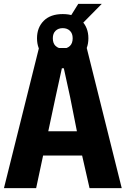

<svg xmlns="http://www.w3.org/2000/svg" viewBox="-26 -976 651 996"><path d="M-5.5 0 176 -727H424L605.5 0H438.5L385 -235L473.5 -169H150L155 -295H439.5L384.5 -237L337.5 -473.5L305 -622H295L262.5 -473.5L161.5 0ZM299.5 -651Q236 -651 201 -686.2Q166 -721.5 166 -777.5Q166 -833 200.8 -868Q235.5 -903 299.5 -903Q363 -903 397.8 -868Q432.5 -833 432.5 -777.5Q432.5 -721.5 397.8 -686.2Q363 -651 299.5 -651ZM299.5 -724Q322.5 -724 336.8 -737.8Q351 -751.5 351 -777.5Q351 -802.5 336.8 -816.2Q322.5 -830 299.5 -830Q276.5 -830 262.2 -816.2Q248 -802.5 248 -777.5Q248 -751.5 262.2 -737.8Q276.5 -724 299.5 -724ZM318 -856.5 380 -956H502L394 -846.5Z"/></svg>

Font: Spline Sans Mono
Style: Regular
Weight: 400
Monospace: yes
Designer: Eben Sorkin, Mirko Velimirovic
Foundry: Sorkin Type
Version: Version 1.004